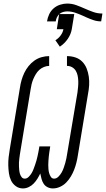

<svg xmlns="http://www.w3.org/2000/svg" viewBox="-20 -1050 595 1078"><path d="M277 8Q261 8 247 1Q233 -6 225 -18.5Q217 -31 213 -46Q209 -61 206 -76Q199 -61 190 -46.5Q181 -32 169 -19.5Q157 -7 141 0.5Q125 8 109 8Q86 8 68.5 -5Q51 -18 42 -37Q33 -56 30 -78Q27 -100 26.5 -122.5Q26 -145 28.5 -167.5Q31 -190 35 -213L92 -558Q95 -579 101 -600Q107 -621 116.5 -641Q126 -661 140.5 -679Q155 -697 173.5 -710Q192 -723 213.5 -729Q235 -735 256 -735V-680Q242 -680 227 -674Q212 -668 200.5 -657.5Q189 -647 181 -633.5Q173 -620 167 -606Q161 -592 157.5 -577.5Q154 -563 152 -549L95 -204Q93 -193 91.5 -182Q90 -171 88.5 -160Q87 -149 86.5 -138Q86 -127 86.5 -116Q87 -105 88 -94.5Q89 -84 92 -74Q95 -64 101.5 -55.5Q108 -47 119 -47Q131 -47 141 -57Q151 -67 157.5 -78Q164 -89 168.5 -101Q173 -113 177 -124.5Q181 -136 184.5 -148Q188 -160 190.5 -172Q193 -184 195.5 -196Q198 -208 200 -221L201 -228H262L261 -221Q259 -208 257 -196Q255 -184 254 -172Q253 -160 252 -148Q251 -136 251 -124Q251 -112 252 -100.5Q253 -89 256 -78Q259 -67 265.5 -57Q272 -47 284 -47Q297 -47 308 -58Q319 -69 326 -81.5Q333 -94 337.5 -107Q342 -120 346 -133.5Q350 -147 352.5 -160Q355 -173 357 -186L415 -531Q417 -547 418.5 -563Q420 -579 419.5 -594.5Q419 -610 416 -625Q413 -640 405.5 -652.5Q398 -665 385 -672.5Q372 -680 356 -680V-735Q381 -735 403.5 -727.5Q426 -720 442 -703.5Q458 -687 466.5 -665.5Q475 -644 478.5 -620Q482 -596 480.5 -571.5Q479 -547 474 -522L417 -177Q414 -157 409 -137Q404 -117 396.5 -97.5Q389 -78 378 -59.5Q367 -41 352 -25.5Q337 -10 317 -1Q297 8 277 8ZM316 -788 291 -824Q308 -834 320.5 -851Q333 -868 336 -886H299L312 -970Q304 -962 299 -951.5Q294 -941 293 -930H244Q247 -950 256 -969.5Q265 -989 281 -1003Q297 -1017 317.5 -1023.5Q338 -1030 357 -1030Q384 -1030 408.5 -1021Q433 -1012 456.5 -1001.5Q480 -991 504 -982.5Q528 -974 555 -974L548 -930Q525 -930 504.5 -937Q484 -944 464 -953L442 -963Q422 -972 401 -979Q380 -986 357 -986Q346 -986 334 -982.5Q322 -979 313 -971H397L383 -886Q378 -857 360 -831Q342 -805 316 -788Z"/></svg>

Font: Iosevka SS04 Light
Style: Italic
Weight: 300
Italic angle: -9°
Monospace: yes
Designer: Belleve Invis
Foundry: Belleve Invis
Version: Version 19.0.0; ttfautohint (v1.8.4)